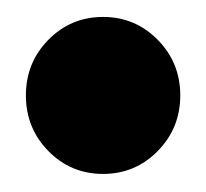

<svg xmlns="http://www.w3.org/2000/svg" viewBox="-20 -478 237 221"><path d="M35.6 -432.1Q61.5 -458.5 98.6 -458.5Q135.7 -458.5 161.6 -432.1Q187.5 -405.8 187.5 -368.2Q187.5 -330.6 161.6 -304.2Q135.7 -277.8 98.6 -277.8Q61.5 -277.8 35.6 -304.2Q9.8 -330.6 9.8 -368.2Q9.8 -405.8 35.6 -432.1Z"/></svg>

Font: Classica
Style: Bold
Weight: 700
Designer: Wojciech Kalinowski "wmk69" (wmk69@o2.pl)
Foundry: Wojciech Kalinowski "wmk69" (wmk69@o2.pl)
Version: Version 2.1.1; 2021-05-14